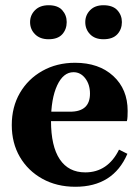

<svg xmlns="http://www.w3.org/2000/svg" viewBox="-20 -700 529 734"><path d="M268 14Q197 14 142 -16.5Q87 -47 56 -100Q25 -153 25 -222Q25 -291 56 -344.5Q87 -398 142 -429Q197 -460 267 -460Q358 -460 413 -409.5Q468 -359 468 -276Q468 -266 467.5 -254.5Q467 -243 465 -237H111L113 -273H248Q324 -273 324 -342Q324 -377 306 -400.5Q288 -424 261 -424Q222 -424 198.5 -373.5Q175 -323 175 -238Q175 -141 208.5 -91Q242 -41 306 -41Q349 -41 381.5 -63Q414 -85 435 -128L467 -112Q413 14 268 14ZM165.6 -550Q133 -550 114 -569Q95 -588 95 -615.5Q95 -642 113.8 -661Q132.6 -680 166 -680Q201 -680 218 -661Q235 -642 235 -615.6Q235 -588 218 -569Q201 -550 165.6 -550ZM375.5 -550Q342.8 -550 324.4 -569Q306 -588 306 -615.5Q306 -642 324.4 -661Q342.8 -680 375.5 -680Q411 -680 428.5 -661Q446 -642 446 -615.6Q446 -588 428.5 -569Q411 -550 375.5 -550Z"/></svg>

Font: Baskervville SC
Style: Regular
Weight: 400
Designer: Alexis Faudot, Rémi Forte, Morgane Pierson, Rafael Ribas, Tanguy Vanlaeys, Rosalie Wagner, Thomas Huot-Marchand
Foundry: ANRT
Version: Version 1.100